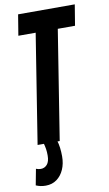

<svg xmlns="http://www.w3.org/2000/svg" viewBox="-100 -749 579 1018"><g transform="rotate(-10 189.5 -240.0)"><path d="M8.7 209.3 25.1 122.9Q32.2 125.5 37.9 126.8Q43.5 128.1 50.9 128.1Q71.3 128.1 84.9 112.4Q98.5 96.7 98.5 63.9Q98.5 44.4 96.1 28.8Q93.6 13.2 88.6 -4.9L161.2 -5.6Q167.6 13.1 170.4 35.6Q173.2 58.2 173.2 81.7Q173.2 121 159.5 152.2Q145.8 183.5 120.9 201.7Q96 220 61.4 220Q46 220 33.5 217.3Q20.9 214.6 8.7 209.3ZM360.8 -587.9H268L174.7 0H55.6L148.9 -587.9H55.7L74.1 -700H379.2Z"/></g></svg>

Font: Georama ExtraCondensed Thin
Style: Italic
Weight: 100
Width: 2
Italic angle: -9°
Designer: Jean-Baptiste Levee
Foundry: Production Type
Version: Version 1.001